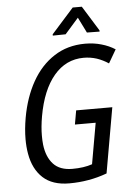

<svg xmlns="http://www.w3.org/2000/svg" viewBox="-61 -962 705 1018"><g transform="rotate(-5 291.5 -453.5)"><path d="M322.8 -298.3 335.9 -372.6H528.3L467.3 -25.4Q418 -7.3 369.1 1Q319.8 9.8 266.1 9.8Q177.2 9.8 126.5 -36.6Q75.7 -83.5 61.5 -166.5Q55.2 -202.6 55.2 -243.7Q55.2 -296.9 65.9 -357.4Q85 -464.8 131.1 -546.6Q177.2 -628.4 248.5 -674.3Q318.8 -720.2 412.1 -720.7H412.6Q413.1 -720.7 413.6 -720.7Q460.4 -720.7 500 -709Q540 -697.8 572.8 -676.8L531.2 -605.5Q502 -625 469.2 -636.2Q435.5 -647 399.4 -647Q305.2 -647 241.2 -571.3Q177.2 -495.6 152.8 -356.9Q143.1 -301.3 143.1 -253.9Q143.1 -229 145.5 -206.5Q153.3 -140.6 188 -103Q222.7 -65.4 289.1 -65.4Q350.6 -65.4 394.5 -80.6H395V-81.1L433.1 -297.4V-298.3H432.1ZM496.1 -784.7V-777.8L428.7 -778.8L387.7 -861.3L315.4 -779.3L247.1 -778.3V-785.2L365.2 -917.5H413.6Z"/></g></svg>

Font: MAUL Condensed Italic
Style: Condenced Regular Italic
Weight: 400
Italic angle: -12°
Designer: MAUL
Version: Version 1.0; 2020; ttfautohint (v1.8.3)